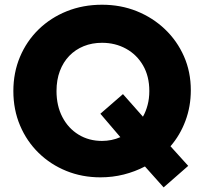

<svg xmlns="http://www.w3.org/2000/svg" viewBox="-20 -735 863 812"><path d="M672 57.5 593 -31Q551 -9 503.5 3Q456 15 404.5 15Q327.5 15 260.8 -12Q194 -39 143.5 -88.2Q93 -137.5 64.8 -204.2Q36.5 -271 36.5 -350Q36.5 -428 64.5 -494.5Q92.5 -561 143.2 -610.5Q194 -660 262.5 -687.5Q331 -715 411.5 -715Q490.5 -715 558.2 -687.8Q626 -660.5 677.5 -611.5Q729 -562.5 758 -496.8Q787 -431 787 -353.5Q787 -284.5 764.2 -223.8Q741.5 -163 701 -116.5L776 -33.5ZM411.5 -139Q431.5 -139 451.2 -143Q471 -147 489 -155L404.5 -254L500 -337L584.5 -241.5Q597 -263.5 604.2 -290.8Q611.5 -318 611.5 -350Q611.5 -412.5 585 -458.2Q558.5 -504 513 -529Q467.5 -554 411.5 -554Q369.5 -554 334.2 -539.8Q299 -525.5 273.2 -499Q247.5 -472.5 233.2 -434.8Q219 -397 219 -350Q219 -287.5 243.8 -240Q268.5 -192.5 312 -165.8Q355.5 -139 411.5 -139Z"/></svg>

Font: Geologica ExtraBold
Style: Regular
Weight: 800
Designer: Sindre Bremnes, Frode Helland
Foundry: Monokrom Skriftforlag AS
Version: Version 1.010;gftools[0.9.28]